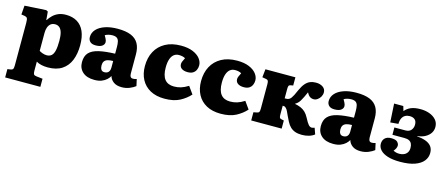

<svg xmlns="http://www.w3.org/2000/svg" viewBox="-49 -1097 4354 1876"><g transform="rotate(15 2128.0 -159.5)"><path d="M27 216V132L60 127Q75 125 81.5 115.5Q88 106 88 78V-351Q88 -388 81 -399.5Q74 -411 55 -414L21 -419L28 -510L245 -523L263 -513L270 -430H273Q291 -458 314 -480Q337 -502 369 -515.5Q401 -529 445 -529Q511 -529 558 -500.5Q605 -472 629.5 -416.5Q654 -361 654 -277Q654 -190 627.5 -124.5Q601 -59 545.5 -22.5Q490 14 403 14Q368 14 338.5 7.5Q309 1 286 -13V80Q286 105 292.5 115Q299 125 321 127L383 134V216ZM362 -98Q392 -98 410.5 -114.5Q429 -131 437.5 -168Q446 -205 446 -266Q446 -317 437 -349Q428 -381 410 -396.5Q392 -412 366 -412Q339 -412 321.5 -398.5Q304 -385 295 -361Q286 -337 286 -304V-122Q299 -113 320.5 -105.5Q342 -98 362 -98Z M874 14Q797 14 755 -23.5Q713 -61 713 -123Q713 -185 745 -219Q777 -253 842 -268Q907 -283 1005 -286V-352Q1005 -387 999.5 -409.5Q994 -432 978.5 -442.5Q963 -453 934 -453Q914 -453 894 -448Q874 -443 860 -434Q869 -419 875 -407Q881 -395 883.5 -386.5Q886 -378 886 -370Q886 -347 864.5 -331Q843 -315 799 -315Q761 -315 742.5 -333Q724 -351 724 -380Q724 -423 754 -456.5Q784 -490 839 -509Q894 -528 969 -528Q1050 -528 1101.5 -507Q1153 -486 1178 -442.5Q1203 -399 1203 -332V-140Q1203 -117 1210.5 -106Q1218 -95 1237 -95Q1247 -95 1256 -97Q1265 -99 1273 -102L1288 -34Q1266 -16 1229.5 -1Q1193 14 1150 14Q1098 14 1067 -9Q1036 -32 1027 -66Q1017 -47 997 -28.5Q977 -10 947 2Q917 14 874 14ZM950 -84Q968 -84 980 -91Q992 -98 998.5 -111.5Q1005 -125 1005 -144V-212Q971 -212 949 -205Q927 -198 916.5 -182.5Q906 -167 906 -142Q906 -117 916 -100.5Q926 -84 950 -84Z M1583 14Q1498 14 1438.5 -18.5Q1379 -51 1348 -109.5Q1317 -168 1317 -245Q1317 -330 1351 -393.5Q1385 -457 1450 -493Q1515 -529 1609 -529Q1680 -529 1729 -508.5Q1778 -488 1803 -455.5Q1828 -423 1828 -387Q1828 -363 1818.5 -342Q1809 -321 1789 -308Q1769 -295 1735 -295Q1697 -295 1674.5 -310.5Q1652 -326 1652 -356Q1652 -366 1657.5 -380.5Q1663 -395 1676 -420Q1662 -428 1646.5 -431.5Q1631 -435 1611 -435Q1582 -435 1561 -418.5Q1540 -402 1528.5 -368.5Q1517 -335 1517 -284Q1517 -204 1548 -164.5Q1579 -125 1642 -125Q1678 -125 1711.5 -135Q1745 -145 1785 -170L1838 -96Q1797 -50 1736.5 -18Q1676 14 1583 14Z M2151 14Q2066 14 2006.5 -18.5Q1947 -51 1916 -109.5Q1885 -168 1885 -245Q1885 -330 1919 -393.5Q1953 -457 2018 -493Q2083 -529 2177 -529Q2248 -529 2297 -508.5Q2346 -488 2371 -455.5Q2396 -423 2396 -387Q2396 -363 2386.5 -342Q2377 -321 2357 -308Q2337 -295 2303 -295Q2265 -295 2242.5 -310.5Q2220 -326 2220 -356Q2220 -366 2225.5 -380.5Q2231 -395 2244 -420Q2230 -428 2214.5 -431.5Q2199 -435 2179 -435Q2150 -435 2129 -418.5Q2108 -402 2096.5 -368.5Q2085 -335 2085 -284Q2085 -204 2116 -164.5Q2147 -125 2210 -125Q2246 -125 2279.5 -135Q2313 -145 2353 -170L2406 -96Q2365 -50 2304.5 -18Q2244 14 2151 14Z M2971 8Q2932 8 2903.5 -2Q2875 -12 2854 -32Q2833 -52 2817 -83Q2802 -111 2791 -135.5Q2780 -160 2771 -179Q2762 -198 2752 -206Q2744 -215 2737 -217Q2730 -219 2718 -219V-131Q2718 -109 2722 -99.5Q2726 -90 2742 -87L2766 -82V0H2458V-83L2493 -90Q2509 -93 2514 -102.5Q2519 -112 2519 -138V-382Q2519 -408 2513.5 -417.5Q2508 -427 2494 -429L2454 -436L2463 -519H2766V-436L2742 -432Q2726 -429 2722 -419.5Q2718 -410 2718 -388V-293Q2732 -293 2743.5 -294.5Q2755 -296 2766 -303Q2774 -308 2782.5 -319.5Q2791 -331 2801.5 -351.5Q2812 -372 2826 -405Q2846 -449 2868 -474.5Q2890 -500 2916.5 -510.5Q2943 -521 2975 -521Q3017 -521 3045 -501.5Q3073 -482 3073 -448Q3073 -425 3061.5 -404.5Q3050 -384 3031.5 -371Q3013 -358 2994 -358Q2970 -358 2953 -370.5Q2936 -383 2923 -409Q2917 -396 2911 -382.5Q2905 -369 2899 -356.5Q2893 -344 2886 -332Q2877 -313 2864 -297Q2851 -281 2830 -269V-267Q2863 -261 2889.5 -249.5Q2916 -238 2936.5 -218.5Q2957 -199 2973 -168Q2998 -120 3013.5 -102.5Q3029 -85 3046 -85Q3053 -85 3059.5 -87Q3066 -89 3075 -92L3097 -30Q3076 -12 3042.5 -2Q3009 8 2971 8Z M3290 14Q3213 14 3171 -23.5Q3129 -61 3129 -123Q3129 -185 3161 -219Q3193 -253 3258 -268Q3323 -283 3421 -286V-352Q3421 -387 3415.5 -409.5Q3410 -432 3394.5 -442.5Q3379 -453 3350 -453Q3330 -453 3310 -448Q3290 -443 3276 -434Q3285 -419 3291 -407Q3297 -395 3299.5 -386.5Q3302 -378 3302 -370Q3302 -347 3280.5 -331Q3259 -315 3215 -315Q3177 -315 3158.5 -333Q3140 -351 3140 -380Q3140 -423 3170 -456.5Q3200 -490 3255 -509Q3310 -528 3385 -528Q3466 -528 3517.5 -507Q3569 -486 3594 -442.5Q3619 -399 3619 -332V-140Q3619 -117 3626.5 -106Q3634 -95 3653 -95Q3663 -95 3672 -97Q3681 -99 3689 -102L3704 -34Q3682 -16 3645.5 -1Q3609 14 3566 14Q3514 14 3483 -9Q3452 -32 3443 -66Q3433 -47 3413 -28.5Q3393 -10 3363 2Q3333 14 3290 14ZM3366 -84Q3384 -84 3396 -91Q3408 -98 3414.5 -111.5Q3421 -125 3421 -144V-212Q3387 -212 3365 -205Q3343 -198 3332.5 -182.5Q3322 -167 3322 -142Q3322 -117 3332 -100.5Q3342 -84 3366 -84Z M3965 14Q3891 14 3840.5 -2Q3790 -18 3765 -46Q3740 -74 3740 -108Q3740 -144 3762 -165.5Q3784 -187 3825 -187Q3871 -187 3888 -169.5Q3905 -152 3905 -133Q3905 -119 3897.5 -103.5Q3890 -88 3878 -75Q3891 -68 3905.5 -64Q3920 -60 3940 -60Q3965 -60 3985.5 -69Q4006 -78 4018.5 -96.5Q4031 -115 4031 -143Q4031 -169 4022.5 -186.5Q4014 -204 3996 -213Q3978 -222 3949 -222H3827V-296H3936Q3977 -296 3996 -319Q4015 -342 4015 -374Q4015 -409 3996 -425.5Q3977 -442 3944 -442Q3919 -442 3899.5 -431.5Q3880 -421 3868.5 -399Q3857 -377 3856 -340L3775 -333L3764 -521H3857L3871 -473Q3896 -504 3933.5 -519.5Q3971 -535 4029 -535Q4078 -535 4119.5 -520Q4161 -505 4187 -475.5Q4213 -446 4213 -403Q4213 -370 4196 -343Q4179 -316 4146 -297Q4113 -278 4063 -272V-270Q4112 -266 4150 -252.5Q4188 -239 4209 -213Q4230 -187 4230 -145Q4230 -100 4201.5 -64Q4173 -28 4114.5 -7Q4056 14 3965 14Z"/></g></svg>

Font: Literata ExtraBold
Style: Regular
Weight: 800
Designer: Latin by Veronika Burian and Jose Scaglione. Greek by Irene Vlachou. Cyrillic by Vera Evstafieva.
Foundry: TypeTogether
Version: Version 3.103;gftools[0.9.29]